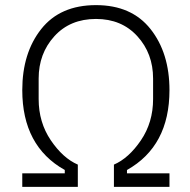

<svg xmlns="http://www.w3.org/2000/svg" viewBox="-20 -730 743 750"><path d="M67 0V-53H233V-66Q67 -159 67 -378Q67 -523 141 -616.5Q215 -710 355 -710Q494 -710 568 -616.5Q642 -523 642 -378Q642 -159 476 -66V-53H642V0H425V-87Q483 -112 530.5 -182Q578 -252 578 -343V-423Q578 -521 516.5 -588.5Q455 -656 355 -656Q254 -656 192.5 -588.5Q131 -521 131 -423V-343Q131 -252 178.5 -182Q226 -112 284 -87V0Z"/></svg>

Font: IBM Plex Sans Light
Style: Regular
Weight: 300
Designer: Mike Abbink, Paul van der Laan, Pieter van Rosmalen
Foundry: Bold Monday
Version: Version 3.0